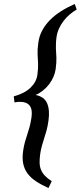

<svg xmlns="http://www.w3.org/2000/svg" viewBox="-20 -801 410 975"><path d="M369.6 -752.9Q350.1 -741.2 333 -726.6Q315.9 -711.9 302.5 -694.3Q289.1 -676.8 279.8 -656.5Q270.5 -636.2 267.1 -613.3Q264.6 -594.7 264.2 -580.8Q263.7 -566.9 263.9 -554.7Q264.2 -542.5 265.1 -531.7Q266.1 -521 266.4 -508.8Q266.6 -496.6 265.9 -482.4Q265.1 -468.3 262.7 -450.2Q259.8 -429.7 251.2 -410.2Q242.7 -390.6 229.5 -373.3Q216.3 -356 198.7 -341.8Q181.2 -327.6 160.6 -318.8Q205.1 -310.1 219.5 -275.9Q233.9 -241.7 226.1 -188Q222.2 -159.7 216.3 -138.4Q210.4 -117.2 204.3 -98.4Q198.2 -79.6 192.9 -60.8Q187.5 -42 184.1 -18.6Q180.7 6.3 181.2 25.4Q181.6 44.4 188 60.5Q194.3 76.7 207.5 90.8Q220.7 105 242.7 119.1L226.1 153.8Q189 137.2 162.4 119.4Q135.7 101.6 119.6 79.6Q103.5 57.6 97.9 30Q92.3 2.4 97.2 -32.7Q101.1 -60.5 106.7 -80.1Q112.3 -99.6 118.4 -117.7Q124.5 -135.7 130.1 -156.2Q135.7 -176.8 140.1 -206.1Q145.5 -245.6 130.6 -264.6Q115.7 -283.7 83.5 -283.7H74.2Q71.3 -283.7 68.8 -283.4Q66.4 -283.2 63.2 -282.5Q60.1 -281.7 53.7 -280.8L49.8 -311.5Q105 -326.7 134.8 -355.5Q164.6 -384.3 169.9 -420.9Q172.4 -439.9 173.1 -454.3Q173.8 -468.8 173.3 -480.5Q172.9 -492.2 172.1 -502.7Q171.4 -513.2 170.9 -525.1Q170.4 -537.1 171.1 -551.5Q171.9 -565.9 174.8 -585.4Q179.2 -618.2 194.6 -646.7Q210 -675.3 233.9 -699.5Q257.8 -723.6 289.8 -743.9Q321.8 -764.2 359.4 -780.8Z"/></svg>

Font: Gentium Book Basic
Style: Italic
Weight: 400
Italic angle: -8°
Designer: J. Victor Gaultney and Annie Olsen
Foundry: SIL International
Version: Version 1.102; 2013; Maintenance release